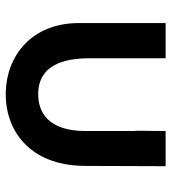

<svg xmlns="http://www.w3.org/2000/svg" viewBox="16 -610 595 666"><g transform="rotate(-90 313.0 -277.5)"><path d="M443.5 -260V0H565.5V-301.5C565.5 -464 452.5 -551 327 -554.5C199 -558.5 70 -476.5 70 -277.5L69 0H191L192 -102L191 -108V-277.5C191 -408.5 257.5 -442 318.5 -442C434 -442 443.5 -326.5 443.5 -260Z"/></g></svg>

Font: Eudonet
Style: Bold
Weight: 700
Designer: Mikhail Sharanda
Foundry: Mikhail Sharanda
Version: Version 4.503;Glyphs 3.1.2 (3151)